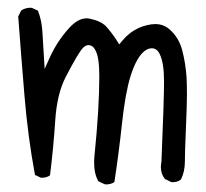

<svg xmlns="http://www.w3.org/2000/svg" viewBox="-20 -490 540 504"><path d="M258.8 -5.9Q271.5 -5.9 280.3 -12.2Q292 -88.9 300.3 -166.5Q309.1 -247.1 322.8 -290.5Q338.4 -339.8 359.4 -356Q369.1 -363.3 378.4 -363.3Q392.1 -363.3 399.4 -347.7Q410.6 -324.7 410.6 -276.6Q410.6 -228.5 403.8 -65.4Q402.3 -58.1 402.3 -51.3Q402.3 -33.7 412.6 -20.5L429.2 -12.2Q431.2 -11.7 432.6 -11.7Q446.3 -11.7 455.1 -19Q465.3 -40 465.3 -65.4Q465.3 -90.8 468 -152.8Q470.7 -214.8 470.7 -242.2Q470.7 -269.5 469.7 -287.1Q467.3 -323.7 458 -359.4Q448.7 -392.6 424.3 -413.6Q408.7 -426.8 387.7 -426.8Q377 -426.8 365.2 -423.8Q353.5 -420.9 343.8 -416.5Q318.8 -404.8 300.3 -382.3L293 -373.5Q280.8 -393.1 275.4 -399.9Q264.6 -414.6 257.8 -421.4Q244.1 -435.1 215.8 -440.9Q211.9 -441.9 207.5 -441.9Q184.1 -441.9 160.6 -415.5Q129.9 -381.3 110.8 -339.4L97.2 -309.1L91.3 -406.7Q89.4 -437 79.6 -461.9L64 -469.2Q62 -469.7 60.5 -469.7Q46.4 -469.7 35.6 -462.4L27.8 -446.8Q35.6 -342.3 44.4 -236.8Q53.2 -131.3 71.8 -30.8L86.4 -23.9Q88.4 -23.4 89.8 -23.4Q102.5 -23.4 111.3 -29.8Q120.6 -105 125 -173.8Q129.4 -242.7 152.3 -287.6Q186 -352.5 197.8 -364.3Q205.1 -371.6 211.9 -371.6Q222.7 -371.6 229 -360.8Q235.4 -350.1 238 -333Q240.7 -315.9 240.7 -290.5Q240.7 -205.1 228 -81.5Q227.1 -71.8 227.1 -63Q227.1 -33.2 238.3 -14.2L254.9 -6.3Q256.8 -5.9 258.8 -5.9Z"/></svg>

Font: NaikaiFont
Style: Light
Weight: 300
Version: Version 1.89